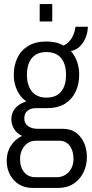

<svg xmlns="http://www.w3.org/2000/svg" viewBox="-20 -743 456 948"><path d="M141 185Q104 185 75 168Q46 151 29.5 120Q13 89 13 51Q13 8 34 -24Q55 -56 89 -72Q63 -84 49.5 -106.5Q36 -129 36 -154Q36 -187 56.5 -210Q77 -233 110 -242Q79 -264 63.5 -299Q48 -334 48 -373Q48 -419 65.5 -456.5Q83 -494 119 -516Q155 -538 209 -538Q235 -538 256 -533Q277 -528 293 -518Q318 -529 333 -553Q348 -577 353 -611H414Q413 -582 402.5 -556.5Q392 -531 374 -513.5Q356 -496 330 -491Q351 -467 361 -437Q371 -407 371 -374Q371 -328 353.5 -290.5Q336 -253 301 -231Q266 -209 212 -209H156Q132 -209 116 -196.5Q100 -184 100 -158Q100 -133 119 -120Q138 -107 165 -107H290Q346 -107 377.5 -66.5Q409 -26 409 33Q409 75 391.5 109.5Q374 144 342.5 164.5Q311 185 266 185ZM156 132H260Q284 132 303 120Q322 108 332.5 87.5Q343 67 343 43Q343 2 324.5 -23Q306 -48 273 -48H156Q122 -48 100.5 -21.5Q79 5 79 43Q79 83 99.5 107.5Q120 132 156 132ZM209 -261Q257 -261 281.5 -290.5Q306 -320 306 -373Q306 -427 281.5 -456.5Q257 -486 209 -486Q162 -486 137.5 -456.5Q113 -427 113 -373Q113 -339 124 -313.5Q135 -288 156.5 -274.5Q178 -261 209 -261ZM176 -637V-723H238V-637Z"/></svg>

Font: Archivo Condensed Light
Style: Regular
Weight: 300
Width: 3
Designer: Hector Gatti
Foundry: Omnibus-Type
Version: Version 2.001